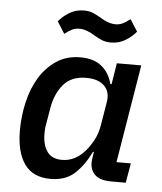

<svg xmlns="http://www.w3.org/2000/svg" viewBox="-53 -779 706 838"><g transform="rotate(5 300.0 -360.5)"><path d="M199 12Q122 12 85 -40Q48 -92 48 -188Q48 -250 62 -311Q76 -372 105 -420Q134 -468 178.5 -498Q223 -528 284 -528Q341 -528 375.5 -501Q410 -474 424 -423H429L444 -516H551L480 -86H543L528 0H463Q411 0 388.5 -26Q366 -52 374 -96L378 -122H374Q345 -62 305 -25Q265 12 199 12ZM242 -75Q301 -75 346 -129Q362 -148 377 -176Q392 -204 398 -240L415 -343Q423 -388 396.5 -414.5Q370 -441 317 -441Q252 -441 217.5 -400.5Q183 -360 172 -297L160 -226Q158 -217 157 -205.5Q156 -194 156 -183Q156 -134 176.5 -104.5Q197 -75 242 -75ZM410 -604Q386 -604 369 -611.5Q352 -619 335 -629Q318 -640 301 -646Q284 -652 267 -652Q251 -652 236.5 -645Q222 -638 204 -624L171 -676Q190 -699 218 -716Q246 -733 281 -733Q305 -733 322 -725.5Q339 -718 356 -708Q373 -697 390 -691Q407 -685 424 -685Q440 -685 454.5 -692Q469 -699 487 -713L520 -661Q501 -638 473 -621Q445 -604 410 -604Z"/></g></svg>

Font: IBM Plex Mono Medium
Style: Italic
Weight: 500
Italic angle: -9°
Monospace: yes
Designer: Mike Abbink, Paul van der Laan, Pieter van Rosmalen
Foundry: Bold Monday
Version: Version 2.3